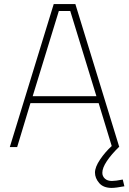

<svg xmlns="http://www.w3.org/2000/svg" viewBox="-20 -720 632 940"><path d="M589 192Q546 200 527 200Q486 200 465.5 176Q445 152 445 125Q445 98 470 61Q495 24 527 -5L463 -215H129L64 0H28L243 -700H349L564 0H562Q525 36 503 69Q481 102 481 126Q481 143 493.5 154.5Q506 166 528 166Q546 166 581 159ZM452 -249 324 -666H268L140 -249Z"/></svg>

Font: Cairo ExtraLight
Style: Regular
Weight: 275
Designer: Mohamed Gaber, Accademia di Belle Arti di Urbino and others
Foundry: Kief Type Foundry, Accademia di Belle Arti di Urbino and others
Version: Version 3.011